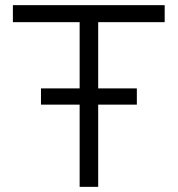

<svg xmlns="http://www.w3.org/2000/svg" viewBox="-20 -725 689 745"><path d="M289 0V-639H30V-705H619V-639H361V0ZM139 -319V-382H511V-319Z"/></svg>

Font: Nunito Sans 6pt Light
Style: Regular
Weight: 300
Version: Version 3.101;gftools[0.9.27]